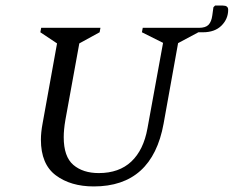

<svg xmlns="http://www.w3.org/2000/svg" viewBox="-20 -660 840 690"><path d="M317 10Q234 10 180.5 -30Q127 -70 127 -158Q127 -184 133 -216L185 -504L125 -544L128 -560H341L338 -544L265 -504L215 -229Q209 -194 209 -167Q209 -97 243.5 -67.5Q278 -38 335 -38Q408 -38 452 -79.5Q496 -121 510 -199L566 -506L490 -544L493 -560H695Q719 -560 729.5 -571Q740 -582 743 -605L747 -634L753 -640H781Q800 -640 800 -625Q800 -592 776 -568Q752 -544 709 -544H693L620 -505L568 -216Q527 10 317 10Z"/></svg>

Font: Spectral SC
Style: Italic
Weight: 400
Italic angle: -10°
Designer: Jean-Baptiste Levee
Foundry: Production Type
Version: Version 2.001